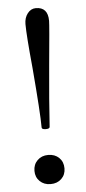

<svg xmlns="http://www.w3.org/2000/svg" viewBox="-52 -714 337 756"><g transform="rotate(-5 117.0 -335.5)"><path d="M117.2 -205.1Q101.1 -205.1 101.1 -212.9Q101.1 -270 85.9 -449.2Q73.2 -580.6 73.2 -624Q73.2 -648.9 86.4 -666Q99.6 -683.1 119.1 -683.1Q167 -683.1 167 -628.9Q167 -610.4 151.9 -452.1Q139.2 -314.5 132.8 -212.9Q132.8 -205.1 117.2 -205.1ZM117.2 12.2Q91.3 12.2 74.7 -3.9Q58.1 -20 58.1 -44.9Q58.1 -70.3 74.7 -86.7Q91.3 -103 117.2 -103Q143.6 -103 160.2 -86.9Q176.8 -70.8 176.8 -44.9Q176.8 -20 160.2 -3.9Q143.6 12.2 117.2 12.2Z"/></g></svg>

Font: Junicode SmCond
Style: Regular
Weight: 400
Width: 4
Designer: Peter S. Baker
Version: Version 2.206